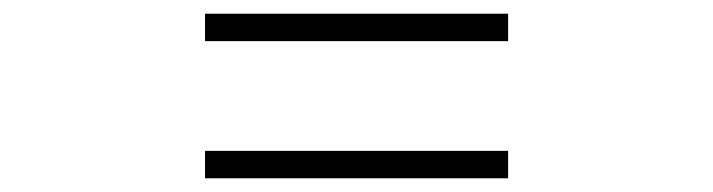

<svg xmlns="http://www.w3.org/2000/svg" viewBox="-20 -520 1040 280"><path d="M721 -460H279V-500H721ZM721 -260H279V-300H721Z"/></svg>

Font: Source Han Serif JP
Style: Bold
Weight: 700
Designer: Ryoko NISHIZUKA  (kana & ideographs); Frank Grießhammer (Latin, Greek & Cyrillic); Wenlong ZHANG  (bopomofo); Sandoll Co
Foundry: Adobe Systems Incorporated
Version: Version 1.000;PS 1;hotconv 16.6.53;makeotf.lib2.5.65590